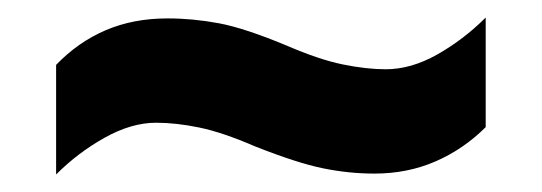

<svg xmlns="http://www.w3.org/2000/svg" viewBox="-20 -462 618 219"><path d="M271 -295Q234 -311 207.5 -316.5Q181 -322 158 -322Q130 -322 99.5 -305Q69 -288 44 -263V-388Q69 -414 100.5 -427.5Q132 -441 171 -441Q200 -441 229.5 -435.5Q259 -430 307 -410Q344 -394 371 -388.5Q398 -383 420 -383Q449 -383 479 -400Q509 -417 534 -442V-317Q509 -292 477 -278Q445 -264 407 -264Q378 -264 348.5 -270Q319 -276 271 -295Z"/></svg>

Font: Noto Sans Armenian ExtraBold
Style: Regular
Weight: 800
Version: Version 2.007